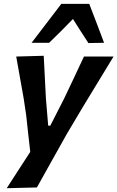

<svg xmlns="http://www.w3.org/2000/svg" viewBox="-20 -796 618 1012"><path d="M15.5 196Q45.5 149.5 77 100.8Q108.5 52 139.5 4.5Q134 -43.5 128.5 -92Q123 -140.5 118 -189L104.5 -279Q95 -332.5 85 -388.5Q75 -444.5 65.5 -498L210.5 -502Q213.5 -444.5 216.2 -389.5Q219 -334.5 222 -276.5L234 -133.5H245L318 -276.5Q345 -333 370.8 -387.8Q396.5 -442.5 422.5 -498H578.5Q554 -457.5 531 -420Q508 -382.5 481 -337.8Q454 -293 416 -231L332.5 -90.5Q279 5 241.8 71.5Q204.5 138 174.5 192ZM446 -569Q426 -599.5 405.2 -631.8Q384.5 -664 364.5 -696Q334 -664 302 -632.2Q270 -600.5 239 -570.5H146.5Q186.5 -623 225.2 -673.5Q264 -724 303 -775.5H450.5Q470 -724.5 489.8 -673Q509.5 -621.5 528.5 -570.5Z"/></svg>

Font: Commissioner Loud SemiBold
Style: Italic
Weight: 600
Italic angle: -12°
Designer: Kostas Bartsokas
Foundry: Kostas Bartsokas
Version: Version 1.000; ttfautohint (v1.8.3)